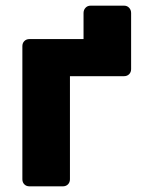

<svg xmlns="http://www.w3.org/2000/svg" viewBox="-20 -658 499 678"><path d="M418 -638Q429 -638 436 -630.5Q443 -623 443 -612V-414Q443 -403 436 -396Q429 -389 418 -389H227V-25Q227 -14 220 -7Q213 0 202 0H84Q73 0 66 -7Q59 -14 59 -25V-495Q59 -506 66 -513Q73 -520 84 -520H275V-612Q275 -623 282 -630.5Q289 -638 300 -638Z"/></svg>

Font: Fz Rubik
Style: Bold
Weight: 700
Designer: Hubert and Fischer
Foundry: Hubert and Fischer
Version: Vit hóa bi FontZin.com